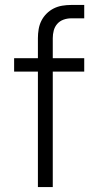

<svg xmlns="http://www.w3.org/2000/svg" viewBox="-20 -755 396 775"><path d="M133 0V-466H37V-520H133V-601Q133 -619 136 -637Q139 -655 147 -671Q155 -687 168 -700Q181 -713 197 -721Q213 -729 231 -732Q249 -735 267 -735H320V-681H267Q251 -681 236 -675.5Q221 -670 211 -658.5Q201 -647 197 -632Q193 -617 193 -601V-520H320V-466H193V0Z"/></svg>

Font: Iosevka QP Light
Style: Regular
Weight: 300
Designer: Belleve Invis
Foundry: Belleve Invis
Version: Version 20.0.0; ttfautohint (v1.8.4)